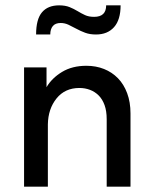

<svg xmlns="http://www.w3.org/2000/svg" viewBox="-20 -698 570 718"><path d="M379 -252Q379 -283 371 -305Q363 -327 349 -341Q335 -355 316.5 -362Q298 -369 277 -369Q223 -369 191.5 -330Q160 -291 159 -233V0H70V-446H154V-372Q174 -406 212 -429Q250 -452 303 -452Q339 -452 369 -440Q399 -428 421 -405.5Q443 -383 455.5 -349.5Q468 -316 468 -274V0H379V-252ZM339 -569Q316 -569 298.5 -575.5Q281 -582 265.5 -590.5Q250 -599 236 -605.5Q222 -612 207 -612Q187 -612 177.5 -600.5Q168 -589 168 -569H115Q115 -626 137 -652Q159 -678 201 -678Q224 -678 240 -671.5Q256 -665 270 -656.5Q284 -648 298 -641.5Q312 -635 332 -635Q377 -635 377 -678H431Q431 -624 406.5 -596.5Q382 -569 339 -569Z"/></svg>

Font: Tilda Sans Medium
Style: Regular
Weight: 500
Designer: ParaType Ltd
Foundry: ParaType Ltd
Version: Version 1.009